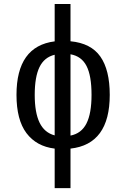

<svg xmlns="http://www.w3.org/2000/svg" viewBox="-20 -745 640 972"><path d="M256.8 207.5V7.3Q164.6 -3.9 114 -71Q63.5 -138.2 63.5 -264.6Q63.5 -511.2 256.8 -535.6V-724.6H336.9V-536.1Q440.4 -526.4 488 -458.7Q535.6 -391.1 535.6 -264.6Q535.6 -14.6 336.9 7.3V207.5ZM443.4 -264.6Q443.4 -361.8 418 -411.1Q392.6 -460.4 336.9 -470.2V-58.6Q392.1 -69.3 417.7 -119.9Q443.4 -170.4 443.4 -264.6ZM155.8 -264.6Q155.8 -174.8 180.4 -124Q205.1 -73.2 256.8 -59.6V-467.8Q204.1 -455.1 179.9 -405.3Q155.8 -355.5 155.8 -264.6Z"/></svg>

Font: Courier New
Style: Regular
Weight: 400
Designer: Steve Matteson
Foundry: Ascender Corporation
Version: Version 2.00.3